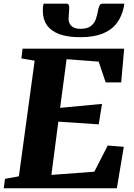

<svg xmlns="http://www.w3.org/2000/svg" viewBox="-30 -1002 713 1022"><path d="M-10 0 -3.5 -50 70.5 -63.5 154.5 -679 84 -691 90 -743H631L615 -563.5H532.5L495 -674L324.5 -687L290 -428L513 -449L495.5 -340L280.5 -354.5L243.5 -71L472 -88L543.5 -227.5L629 -220.5L592 0ZM324 -982.5Q333 -982.5 336 -975.8Q339 -969 338.5 -959.5Q338.5 -948 336.8 -931Q335 -914 335 -903Q334.5 -878.5 350.5 -863.5Q366.5 -848.5 397.5 -848.5Q435.5 -848.5 454.2 -863.8Q473 -879 480.5 -901.2Q488 -923.5 491.5 -944.5Q494 -958.5 499 -970.5Q504 -982.5 515 -982.5H631Q631 -978.5 630.8 -974.5Q630.5 -970.5 629.5 -967Q619 -914.5 591 -878Q563 -841.5 515.5 -822.8Q468 -804 397 -804Q330.5 -804 286.2 -820.2Q242 -836.5 220 -867.8Q198 -899 198 -943.5Q198 -952.5 198.5 -962.2Q199 -972 202.5 -982.5Z"/></svg>

Font: Merriweather 24pt Black
Style: Italic
Weight: 900
Italic angle: -7.8°
Designer: Eben Sorkin
Foundry: Eben Sorkin
Version: Version 2.101